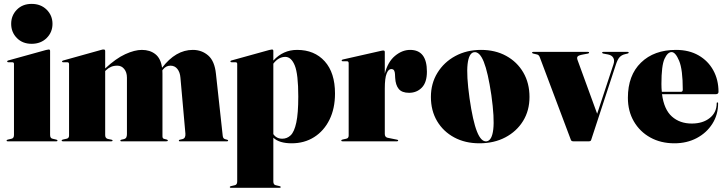

<svg xmlns="http://www.w3.org/2000/svg" viewBox="-20 -708 3634 962"><path d="M138.5 -488.5Q93 -488.5 64.5 -517.5Q36 -546.5 36 -588.5Q36 -630.5 64.5 -659.5Q93 -688.5 138.5 -688.5Q184.5 -688.5 213.8 -659.5Q243 -630.5 243 -588.5Q243 -546.5 213.8 -517.5Q184.5 -488.5 138.5 -488.5ZM231 -453V-32Q231 -15.5 243 -13L262 -8.5Q268 -7 268 -4Q268 0 263 0H18Q13 0 13 -4Q13 -7 19 -8.5L38 -13Q50 -15.5 50 -32V-388Q50 -396 41.5 -396H22Q16 -396 16 -400.5Q16 -403.5 21 -405L210.5 -457.5Q220.5 -460 224 -460Q231 -460 231 -453Z M507 -452V-365Q560.5 -415 607.5 -436.5Q654.5 -458 691 -458Q731 -458 758.2 -436.8Q785.5 -415.5 792 -368.5Q860.5 -458 946 -458Q991 -458 1023.2 -430Q1055.5 -402 1062 -338L1096 -27Q1097.5 -14 1107 -11L1118 -8Q1123 -6.5 1123 -4Q1123 0 1118 0H880Q876 0 876 -4Q876 -7 881 -8L894 -11Q910.5 -15 909 -38L884 -319Q882 -345.5 869 -362.2Q856 -379 834 -379Q811 -379 796 -359L793.5 -355.5Q794 -347.5 794 -339V-25Q794 -13.5 803 -12L815 -9Q821 -7 821 -4Q821 0 813 0H587Q583 0 583 -4Q583 -7 588 -8L601 -11Q610 -13.5 613 -20Q616 -26.5 616 -36V-319Q616 -345.5 602.5 -362.2Q589 -379 568 -379Q550 -379 536.5 -373.2Q523 -367.5 511 -356L507 -352V-31Q507 -15.5 520 -12L539 -8Q544 -7 544 -4Q544 0 538 0H295Q289 0 289 -4Q289 -7.5 296 -9L314 -13Q326 -15.5 326 -29V-386Q326 -396 318 -396H296Q291 -396 291 -400Q291 -403.5 297 -405L487 -458Q491.5 -459.5 494.2 -459.8Q497 -460 500 -460Q507 -460 507 -452Z M1349.5 -453V-404.5Q1398.5 -458 1468.5 -458Q1555.5 -458 1607 -400.8Q1658.5 -343.5 1658.5 -239.5Q1658.5 -164.5 1630.8 -108.2Q1603 -52 1554 -21Q1505 10 1441.5 10Q1379 10 1349.5 -18V201Q1349.5 217.5 1361.5 220L1380.5 224.5Q1386.5 226 1386.5 229Q1386.5 233 1381.5 233H1136.5Q1131.5 233 1131.5 229Q1131.5 226 1137.5 224.5L1156.5 220Q1168.5 217.5 1168.5 201V-388Q1168.5 -396 1160 -396H1140.5Q1134.5 -396 1134.5 -400.5Q1134.5 -403.5 1139.5 -405L1329 -457.5Q1339 -460 1342.5 -460Q1349.5 -460 1349.5 -453ZM1409.5 -423Q1375.5 -423 1349.5 -389V-36Q1365 -13 1394.5 -13Q1418.5 -13 1436.5 -30.2Q1454.5 -47.5 1464.5 -93.5Q1474.5 -139.5 1474.5 -224.5Q1474.5 -336.5 1457 -379.8Q1439.5 -423 1409.5 -423Z M1908 -447V-339Q1923 -398 1959 -428Q1995 -458 2035 -458Q2119 -458 2119 -349Q2119 -295 2093.5 -269Q2068 -243 2029.5 -243Q1994 -243 1978 -262.2Q1962 -281.5 1960 -318L1959 -337Q1958.5 -348 1954.5 -355Q1950.5 -362 1940 -362Q1926 -362 1917 -339Q1908 -316 1908 -265V-37Q1908 -21.5 1921 -18L1970 -8Q1975 -7 1975 -4Q1975 0 1969 0H1696Q1690 0 1690 -4Q1690 -7.5 1697 -9L1715 -13Q1727 -15.5 1727 -29V-391Q1727 -401 1719 -401H1697Q1692 -401 1692 -405Q1692 -408.5 1698 -410L1888 -453Q1892.5 -454 1895.2 -454.5Q1898 -455 1901 -455Q1908 -455 1908 -447Z M2390 -458Q2461.5 -458 2516.2 -428Q2571 -398 2602 -344.8Q2633 -291.5 2633 -222Q2633 -154 2600.8 -101.8Q2568.5 -49.5 2512 -19.8Q2455.5 10 2382 10Q2310.5 10 2255.8 -19.5Q2201 -49 2170 -101.2Q2139 -153.5 2139 -222Q2139 -290 2171.8 -343.2Q2204.5 -396.5 2261.2 -427.2Q2318 -458 2390 -458ZM2418.5 0Q2445 -4 2451.5 -60Q2458 -116 2442 -231Q2425 -346 2404 -398.2Q2383 -450.5 2355 -446.5Q2329 -442 2322.8 -386.5Q2316.5 -331 2332.5 -216Q2349 -101 2370 -48.5Q2391 4 2418.5 0Z M2931 0H2852Q2842.5 0 2840 -8L2685 -420Q2680.5 -433 2671 -435L2652 -439.5Q2646 -441 2646 -444Q2646 -448 2651 -448H2926.5Q2931.5 -448 2931.5 -444Q2931.5 -441 2925.5 -439.5L2901.5 -435Q2879 -431 2874.2 -425Q2869.5 -419 2873.5 -408L2972 -138L3053.5 -385Q3060.5 -405.5 3052.8 -418.5Q3045 -431.5 3027 -435L3003 -439.5Q2997 -441 2997 -444Q2997 -448 3002 -448H3125Q3130 -448 3130 -444Q3130 -441 3124 -439.5L3111.5 -436.5Q3094.5 -432.5 3084.2 -421.2Q3074 -410 3065 -382L2942 -7Q2940 0 2931 0Z M3580 -248Q3580 -236 3566 -236H3297Q3307 -159.5 3346.5 -124.2Q3386 -89 3446 -89Q3501.5 -89 3536.2 -116.8Q3571 -144.5 3571 -191Q3571 -195 3574 -195Q3578 -195 3578 -190Q3578 -133 3549.2 -87.8Q3520.5 -42.5 3471 -16.2Q3421.5 10 3359 10Q3291 10 3238.5 -19Q3186 -48 3156 -99.5Q3126 -151 3126 -218Q3126 -330.5 3191.5 -394.2Q3257 -458 3367 -458Q3432.5 -458 3480.2 -430.5Q3528 -403 3554 -355.5Q3580 -308 3580 -248ZM3294 -287Q3294 -266.5 3296 -248H3392Q3401 -248 3401 -259Q3401 -359.5 3382.8 -403.2Q3364.5 -447 3345 -447Q3325 -447 3309.5 -413.2Q3294 -379.5 3294 -287Z"/></svg>

Font: Fraunces 144pt Black
Style: Regular
Weight: 900
Version: Version 1.000;[0bf87f6ff]